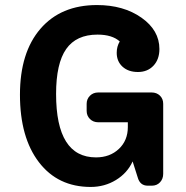

<svg xmlns="http://www.w3.org/2000/svg" viewBox="-20 -730 738 760"><path d="M580 -364Q600 -364 613 -351.5Q626 -339 626 -319V-42Q626 -22 613.5 -8.5Q601 5 581 5H565Q534 5 525 -28L505 -91Q484 -45 439 -17.5Q394 10 339 10Q209 10 134 -88Q59 -186 59 -355Q59 -522 140 -616Q221 -710 364 -710Q469 -710 540 -660Q611 -610 611 -536Q611 -495 587.5 -470Q564 -445 526 -445Q488 -445 465 -466Q442 -487 442 -521Q442 -546 454 -566Q424 -593 366 -593Q282 -593 242 -536Q202 -479 202 -358Q202 -107 360 -107Q415 -107 450.5 -140.5Q486 -174 486 -227V-246H369Q349 -246 336 -259Q323 -272 323 -291V-319Q323 -338 336 -351Q349 -364 369 -364Z"/></svg>

Font: Solway
Style: Bold
Weight: 700
Designer: Mariya V. Pigoulevskaya
Foundry: The Northern Block Ltd.
Version: Version 1.000;hotconv 1.0.109;makeotfexe 2.5.65596